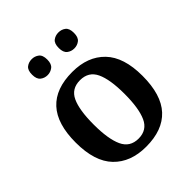

<svg xmlns="http://www.w3.org/2000/svg" viewBox="-208 -878 1018 1018"><g transform="rotate(-45 300.5 -369.0)"><path d="M299 10Q183 10 116.5 -59Q50 -128 50 -270Q50 -410 113.5 -479Q177 -548 302 -548Q418 -548 484.5 -479Q551 -410 551 -270Q551 -128 487 -59Q423 10 299 10ZM301 -49Q365 -49 390.5 -105.5Q416 -162 416 -270Q416 -378 390 -433Q364 -488 300 -488Q236 -488 210.5 -433.5Q185 -379 185 -270Q185 -162 211 -105.5Q237 -49 301 -49ZM398 -628Q375 -628 358 -641.5Q341 -655 341 -688Q341 -722 358 -735Q375 -748 398 -748Q421 -748 438 -735Q455 -722 455 -688Q455 -655 438 -641.5Q421 -628 398 -628ZM198 -628Q175 -628 158 -641.5Q141 -655 141 -688Q141 -722 158 -735Q175 -748 198 -748Q220 -748 237.5 -735Q255 -722 255 -688Q255 -655 237.5 -641.5Q220 -628 198 -628Z"/></g></svg>

Font: Noto Serif Khojki SemiBold
Style: Regular
Weight: 600
Version: Version 2.003